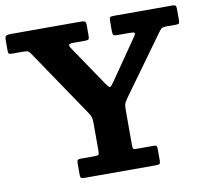

<svg xmlns="http://www.w3.org/2000/svg" viewBox="-87 -841 1009 932"><g transform="rotate(-10 417.5 -375.0)"><path d="M235 -17.5Q235 -5.8 239.5 -2.9Q244 0 254.5 0H609Q621.5 0 625.8 -3.4Q630 -6.8 630 -19.7V-76.8Q630 -88.3 626.9 -91.6Q623.8 -95 612.3 -95H530Q515.5 -95 512.8 -98.6Q510 -102.3 510 -116.8V-291.2Q510 -314.5 514.6 -323.9Q519.3 -333.2 528 -345.7L733.5 -630Q743 -643 749 -649Q755 -655 778.8 -655H819.3Q831.5 -655 835.8 -657.7Q840 -660.5 840 -672.2V-730.3Q840 -743.3 836 -746.6Q832 -750 819.8 -750H531.5Q517 -750 513.5 -746Q510 -742 510 -727V-676.7Q510 -662.2 514.3 -658.6Q518.5 -655 533.5 -655H591.8Q612.5 -655 617.1 -651.4Q621.8 -647.7 610.5 -632L476.8 -438Q465.5 -422.3 459.9 -416.3Q454.3 -410.3 448.9 -415.3Q443.5 -420.3 432 -436.5L299.8 -632Q291 -645 295 -650Q299 -655 318.3 -655H374Q387.8 -655 391.4 -659.1Q395 -663.2 395 -677.2V-726.5Q395 -742.5 389.6 -746.2Q384.3 -750 369.3 -750H22.8Q6.5 -750 0.7 -745.2Q-5 -740.5 -5 -723V-674.2Q-5 -661.7 -1.6 -658.4Q1.7 -655 14.2 -655H67.2Q88.7 -655 94.4 -650.9Q100 -646.7 108 -634.5L331 -304.7Q339 -293 342 -282.6Q345 -272.2 345 -250.7V-116.8Q345 -102.8 341.5 -98.9Q338 -95 324 -95H256Q242.7 -95 238.9 -91.4Q235 -87.8 235 -73.5Z"/></g></svg>

Font: Besley
Style: Regular
Weight: 400
Designer: Owen Earl
Foundry: indestructible type*
Version: Version 4.000